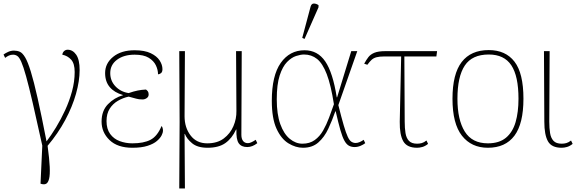

<svg xmlns="http://www.w3.org/2000/svg" viewBox="-35 -825 3268 1085"><path d="M201 215 194 213 204 -2Q172 -148 150 -243Q128 -338 112.5 -393.5Q97 -449 85.5 -475Q74 -501 63 -508.5Q52 -516 39 -516Q26 -516 15 -511Q4 -506 -6 -498L-15 -517Q-4 -525 11.5 -532Q27 -539 44 -539Q62 -539 77 -532.5Q92 -526 107 -501Q122 -476 139 -421Q156 -366 177.5 -270.5Q199 -175 228 -26Q254 -60 281.5 -105Q309 -150 333 -202Q357 -254 372 -309Q387 -364 387 -418Q387 -466 367 -488Q347 -510 317 -516Q319 -529 327.5 -536.5Q336 -544 347 -544Q376 -544 395.5 -516Q415 -488 415 -429Q415 -368 394.5 -295Q374 -222 333.5 -146.5Q293 -71 234 -1Q244 73 246 118Q248 163 242.5 185Q237 207 226.5 213Q216 219 201 215Z M713 10Q629 10 584 -33.5Q539 -77 539 -138Q539 -199 575 -236Q611 -273 660 -287V-288Q611 -302 585 -333Q559 -364 559 -412Q559 -467 604.5 -504Q650 -541 726 -541Q782 -541 816.5 -524.5Q851 -508 867 -483.5Q883 -459 883 -434Q883 -418 874.5 -411.5Q866 -405 858 -405Q858 -430 846 -455.5Q834 -481 805.5 -498.5Q777 -516 726 -516Q665 -516 626.5 -487.5Q588 -459 588 -412Q588 -368 617.5 -337Q647 -306 692 -299Q721 -309 743.5 -313.5Q766 -318 790 -319Q797 -314 801 -308Q805 -302 805 -291Q805 -278 794 -270.5Q783 -263 771 -263Q749 -263 734.5 -267.5Q720 -272 692 -279Q660 -272 631.5 -255.5Q603 -239 585 -211Q567 -183 567 -141Q567 -96 587.5 -68Q608 -40 641.5 -27.5Q675 -15 713 -15Q777 -15 815.5 -35Q854 -55 878 -113Q881 -110 883.5 -103Q886 -96 886 -85Q886 -76 878.5 -60.5Q871 -45 852 -28.5Q833 -12 799 -1Q765 10 713 10Z M978 240 980 -136 978 -536H1010L1008 -168Q1008 -104 1042 -59.5Q1076 -15 1136 -15Q1193 -15 1229.5 -42.5Q1266 -70 1284 -112Q1302 -154 1301 -198L1299 -536H1331L1329 -63Q1329 -41 1338.5 -28.5Q1348 -16 1366 -16Q1382 -16 1410 -35L1419 -16Q1391 6 1362 6Q1329 6 1314 -15.5Q1299 -37 1301 -93H1299Q1276 -43 1238.5 -16.5Q1201 10 1138 10Q1081 10 1050.5 -15.5Q1020 -41 1010 -68H1008L1010 240Z M1677 10Q1636 10 1595 -15Q1554 -40 1527.5 -98Q1501 -156 1501 -255Q1501 -398 1551.5 -469.5Q1602 -541 1686 -541Q1760 -541 1803 -478Q1846 -415 1868 -275H1870L1950 -536H1984L1877 -231Q1895 -159 1907.5 -116.5Q1920 -74 1930 -52.5Q1940 -31 1951 -24Q1962 -17 1975 -17Q1986 -17 1998.5 -22.5Q2011 -28 2020 -35L2029 -16Q2019 -8 2002.5 -1Q1986 6 1969 6Q1951 6 1937 -1.5Q1923 -9 1911.5 -29.5Q1900 -50 1888.5 -90Q1877 -130 1862 -196H1860Q1842 -144 1820 -97Q1798 -50 1764 -20Q1730 10 1677 10ZM1674 -13Q1715 -13 1743.5 -33.5Q1772 -54 1791 -87.5Q1810 -121 1824.5 -160Q1839 -199 1852 -236Q1835 -345 1811.5 -406Q1788 -467 1756.5 -492Q1725 -517 1683 -517Q1664 -517 1638 -508.5Q1612 -500 1587 -474.5Q1562 -449 1545.5 -398.5Q1529 -348 1529 -264Q1529 -179 1549 -123.5Q1569 -68 1602.5 -40.5Q1636 -13 1674 -13ZM1686 -605 1673 -611 1720 -787Q1725 -805 1738.5 -805Q1752 -805 1765 -796V-784Z M2322 10Q2265 10 2244 -26.5Q2223 -63 2224 -137L2232 -506H2137Q2109 -506 2092.5 -501.5Q2076 -497 2065 -487Q2054 -477 2041 -459L2023 -465Q2035 -487 2047 -502.5Q2059 -518 2081 -527Q2103 -536 2143 -536H2435L2431 -506H2250L2252 -137Q2252 -101 2256.5 -73Q2261 -45 2276 -29Q2291 -13 2322 -13Q2336 -13 2348.5 -16.5Q2361 -20 2375 -31L2384 -12Q2368 1 2352 5.5Q2336 10 2322 10Z M2722 10Q2629 10 2575.5 -58Q2522 -126 2522 -267Q2522 -407 2574 -474.5Q2626 -542 2727 -542Q2822 -542 2872.5 -476.5Q2923 -411 2923 -267Q2923 -126 2872 -58Q2821 10 2722 10ZM2722 -15Q2786 -15 2824 -46.5Q2862 -78 2878.5 -134.5Q2895 -191 2895 -267Q2895 -395 2854.5 -456Q2814 -517 2727 -517Q2633 -517 2591.5 -454.5Q2550 -392 2550 -267Q2550 -148 2591.5 -81.5Q2633 -15 2722 -15Z M3139 10Q3082 10 3061.5 -26.5Q3041 -63 3041 -137L3039 -536H3071L3069 -137Q3069 -101 3073.5 -73Q3078 -45 3093 -29Q3108 -13 3139 -13Q3153 -13 3165.5 -16.5Q3178 -20 3192 -31L3201 -12Q3185 1 3169 5.5Q3153 10 3139 10Z"/></svg>

Font: Noto Serif Thin
Style: Regular
Weight: 100
Designer: Monotype Design Team
Foundry: Monotype Imaging Inc.
Version: Version 2.015